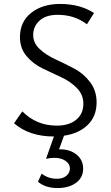

<svg xmlns="http://www.w3.org/2000/svg" viewBox="-20 -684 561 972"><path d="M469 -166Q469 -95 424 -51.5Q379 -8 304 3L279 72H285Q335 72 368 99Q401 126 401 170Q401 215 365 241.5Q329 268 271 268Q210 268 172 236L191 195Q224 221 268 221Q299 221 316.5 205.5Q334 190 334 169Q334 146 312 130.5Q290 115 254 115Q236 115 213 120L253 7Q128 7 51 -60L93 -120Q165 -48 267 -48Q330 -48 366 -78Q402 -108 402 -159Q402 -205 369 -238.5Q336 -272 289 -293.5Q242 -315 194.5 -338Q147 -361 114 -400.5Q81 -440 81 -496Q81 -574 138 -619Q195 -664 284 -664Q386 -664 456 -618L420 -561Q358 -609 272 -609Q212 -609 180 -579.5Q148 -550 148 -507Q148 -466 181 -435.5Q214 -405 261 -383.5Q308 -362 355.5 -337Q403 -312 436 -268.5Q469 -225 469 -166Z"/></svg>

Font: EauTestInfant
Style: Regular
Weight: 400
Designer: Christian Thalmann (Catharsis Fonts)
Version: Version 0.001;PS 000.001;hotconv 1.0.88;makeotf.lib2.5.64775